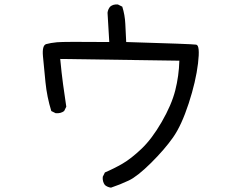

<svg xmlns="http://www.w3.org/2000/svg" viewBox="-20 -778 1040 864"><path d="M479.5 66.4Q463.9 64.5 452.1 54.7Q440.4 39.1 442.4 17.6L452.1 -2Q493.2 -19.5 531.2 -41.5Q569.3 -63.5 616.2 -107.9Q663.1 -152.3 707.5 -229Q752 -305.7 768.6 -371.1Q785.2 -436.5 787.1 -504.9L251 -512.7Q256.8 -450.2 263.7 -399.4Q270.5 -348.6 278.3 -297.9L268.6 -278.3Q252.9 -266.6 230.5 -268.6L210.9 -278.3Q191.4 -340.8 184.6 -408.2Q177.7 -475.6 173.3 -524.9Q168.9 -574.2 188 -579.6Q207 -585 236.8 -587.9Q266.6 -590.8 471.7 -588.9L463.9 -720.7Q465.8 -736.3 475.6 -748Q489.3 -759.8 510.7 -757.8L530.3 -748Q542 -710.9 543.9 -670.9Q545.9 -630.9 547.9 -588.9Q844.7 -580.1 862.8 -577.1Q880.9 -574.2 871.1 -492.7Q861.3 -411.1 829.1 -312.5Q796.9 -213.9 758.8 -159.7Q720.7 -105.5 659.7 -44.9Q598.6 15.6 559.6 34.2Q520.5 52.7 479.5 66.4Z"/></svg>

Font: NaikaiFont
Style: Regular-Lite
Weight: 400
Version: Version 1.67